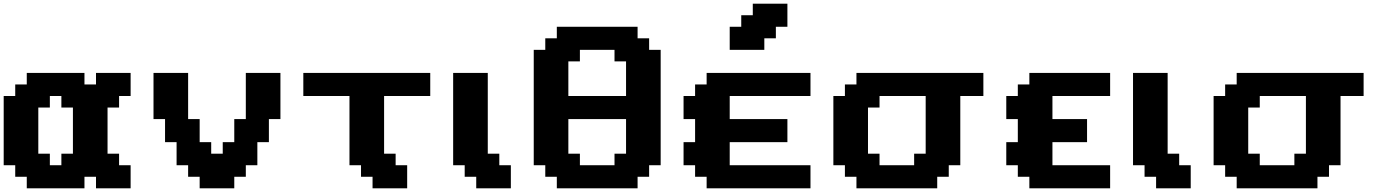

<svg xmlns="http://www.w3.org/2000/svg" viewBox="-20 -1020 7530 1040"><path d="M500 0H687.5V-125H625V-187.5H562.5V-437.5H625V-500H687.5V-625H500V-562.5H437.5V-625H125V-562.5H62.5V-500H0V-125H62.5V-62.5H125V0H437.5V-62.5H500ZM312.5 -125H250V-187.5H187.5V-437.5H250V-500H312.5V-437.5H375V-187.5H312.5Z M1061.5 0H1249V-62.5H1311.5V-125H1374V-250H1436.5V-375H1499V-625H1311.5V-375H1249V-250H1186.5V-187.5H1124V-250H1061.5V-375H999V-625H811.5V-375H874V-250H936.5V-125H999V-62.5H1061.5Z M1998 0H2185.5V-125H2123V-187.5H2060.5V-500H2310.5V-625H1623V-500H1873V-125H1935.5V-62.5H1998Z M2559.6 0H2747.1V-125H2684.6V-187.5H2622.1V-625H2434.6V-125H2497.1V-62.5H2559.6Z M2996.1 0H3433.6V-62.5H3496.1V-125H3558.6V-750H3496.1V-812.5H3433.6V-875H2996.1V-812.5H2933.6V-750H2871.1V-125H2933.6V-62.5H2996.1ZM3308.6 -125H3121.1V-187.5H3058.6V-375H3371.1V-187.5H3308.6ZM3371.1 -500H3058.6V-687.5H3121.1V-750H3308.6V-687.5H3371.1Z M3807.6 0H4370.1V-125H3932.6V-250H4245.1V-375H3932.6V-500H4370.1V-625H3807.6V-562.5H3745.1V-500H3682.6V-375H3745.1V-250H3682.6V-125H3745.1V-62.5H3807.6ZM3932.6 -750H4120.1V-812.5H4182.6V-875H4245.1V-1000H4057.6V-937.5H3995.1V-875H3932.6Z M4619.1 0H5056.6V-62.5H5119.1V-125H5181.6V-500H5306.6V-625H4619.1V-562.5H4556.6V-500H4494.1V-125H4556.6V-62.5H4619.1ZM4931.6 -125H4744.1V-187.5H4681.6V-437.5H4744.1V-500H4994.1V-187.5H4931.6Z M5555.7 0H5993.2V-125H5680.7V-250H5868.2V-375H5680.7V-500H5993.2V-625H5555.7V-562.5H5493.2V-500H5430.7V-375H5493.2V-250H5430.7V-125H5493.2V-62.5H5555.7Z M6242.2 0H6429.7V-125H6367.2V-187.5H6304.7V-625H6117.2V-125H6179.7V-62.5H6242.2Z M6678.7 0H7116.2V-62.5H7178.7V-125H7241.2V-500H7366.2V-625H6678.7V-562.5H6616.2V-500H6553.7V-125H6616.2V-62.5H6678.7ZM6991.2 -125H6803.7V-187.5H6741.2V-437.5H6803.7V-500H7053.7V-187.5H6991.2Z"/></svg>

Font: Faithful 32x
Style: Semibold
Weight: 400
Foundry: Faithful Resource Pack
Version: Version 1.0; January 27, 2023